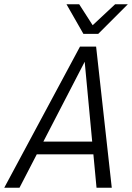

<svg xmlns="http://www.w3.org/2000/svg" viewBox="-58 -887 624 907"><path d="M359 -628 34 0H-38L320 -667H396L470 0H398L339 -628ZM106 -218H418L405 -158H93ZM336 -727 486 -867H546L406 -727ZM406 -727H336L256 -867H316Z"/></svg>

Font: Epunda Sans Light
Style: Italic
Weight: 300
Italic angle: -12.0243°
Designer: Simon Atzbach
Foundry: typofactur
Version: Version 2.204